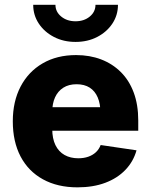

<svg xmlns="http://www.w3.org/2000/svg" viewBox="-20 -783 638 813"><path d="M308.1 10.3Q223.6 10.3 161.9 -23.7Q100.1 -57.6 67.1 -120.4Q34.2 -183.1 34.2 -269.5Q34.2 -353 67.1 -416.3Q100.1 -479.5 160.4 -514.6Q220.7 -549.8 302.2 -549.8Q359.9 -549.8 408 -531.5Q456.1 -513.2 491.5 -478Q526.9 -442.9 546.1 -391.4Q565.4 -339.8 565.4 -272.9V-229.5H93.8V-329.1H484.4L405.3 -305.7Q405.3 -343.3 393.8 -370.4Q382.3 -397.5 359.9 -411.9Q337.4 -426.3 304.2 -426.3Q271 -426.3 248 -411.6Q225.1 -397 213.1 -370.8Q201.2 -344.7 201.2 -309.1V-237.3Q201.2 -196.3 214.8 -168.5Q228.5 -140.6 253.4 -126.7Q278.3 -112.8 311.5 -112.8Q335 -112.8 353.8 -119.4Q372.6 -126 386 -138.4Q399.4 -150.9 406.2 -168.9L558.1 -146.5Q544.9 -99.1 511 -63.7Q477.1 -28.3 425.8 -9Q374.5 10.3 308.1 10.3ZM299.8 -605.5Q249 -605.5 208.5 -626.5Q168 -647.5 144.3 -683.1Q120.6 -718.8 120.6 -762.7H214.8Q214.8 -732.9 239.3 -712.9Q263.7 -692.9 299.8 -692.9Q335.9 -692.9 360.1 -712.9Q384.3 -732.9 384.3 -762.7H479.5Q479.5 -718.8 455.8 -683.1Q432.1 -647.5 391.6 -626.5Q351.1 -605.5 299.8 -605.5Z"/></svg>

Font: Inter 16pt ExtraBold
Style: Regular
Weight: 800
Version: Version 4.001;git-66647c0bb